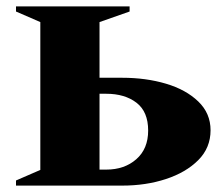

<svg xmlns="http://www.w3.org/2000/svg" viewBox="-20 -580 683 600"><path d="M362 0H30V-16L106 -49V-511L30 -544V-560H385V-544L291 -511V-337H362Q436 -337 498.5 -318.5Q561 -300 599.5 -263Q638 -226 638 -173Q638 -118 599.5 -79.5Q561 -41 498.5 -20.5Q436 0 362 0ZM312 -287H291V-50H312Q369 -50 406 -82.5Q443 -115 443 -172Q443 -231 406.5 -259Q370 -287 312 -287Z"/></svg>

Font: Spectral SC ExtraBold
Style: Regular
Weight: 800
Designer: Jean-Baptiste Levee
Foundry: Production Type
Version: Version 2.001